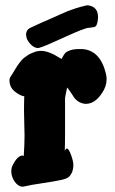

<svg xmlns="http://www.w3.org/2000/svg" viewBox="-20 -704 434 722"><path d="M346.7 -621.1Q344.7 -614.3 343.3 -610.4Q341.8 -606.4 338.9 -604.5Q335.9 -602.5 334.5 -602.1Q333 -601.6 326.7 -601.1Q320.3 -600.6 316.4 -599.6Q315.4 -599.6 314.5 -599.6Q299.8 -599.6 221.2 -563.5Q142.6 -527.3 127.9 -524.4Q126 -523.4 123 -523.4Q107.4 -523.4 92.8 -540Q78.1 -556.6 78.1 -574.2Q78.1 -592.8 96.7 -600.6Q127 -615.2 172.9 -634.8Q183.6 -639.6 203.1 -648.4Q222.7 -657.2 233.4 -661.6Q244.1 -666 263.7 -672.4Q283.2 -678.7 304.7 -683.6Q309.6 -684.6 313.5 -683.6Q348.6 -677.7 348.6 -639.6Q348.6 -635.7 348.1 -630.9Q347.7 -626 346.7 -621.1ZM231.4 -145.5Q238.3 -145.5 247.1 -121.6Q255.9 -97.7 255.9 -83Q255.9 -56.6 240.2 -40Q233.4 -32.2 208 -26.9Q182.6 -21.5 139.2 -15.1Q95.7 -8.8 71.3 -2.9Q70.3 -2.9 68.4 -2.4Q66.4 -2 65.4 -2Q48.8 -2 35.6 -20.5Q22.5 -39.1 22.5 -59.6Q22.5 -73.2 27.3 -82Q45.9 -119.1 64.5 -119.1Q68.4 -119.1 69.3 -116.2Q72.3 -164.1 72.3 -193.4Q72.3 -208 71.3 -238.3Q70.3 -268.6 70.3 -288.1Q70.3 -321.3 71.3 -341.8Q55.7 -343.8 35.6 -359.9Q15.6 -376 15.6 -402.3Q15.6 -410.2 19.5 -415Q22.5 -419.9 29.3 -430.7Q36.1 -441.4 38.1 -445.3Q40 -449.2 45.9 -457.5Q51.8 -465.8 54.2 -469.2Q56.6 -472.7 62 -478.5Q67.4 -484.4 71.8 -487.3Q76.2 -490.2 82 -494.6Q87.9 -499 94.2 -502Q100.6 -504.9 108.4 -507.8Q120.1 -512.7 135.7 -512.7Q155.3 -512.7 184.6 -498Q188.5 -496.1 196.8 -490.7Q205.1 -485.4 211.9 -482.4Q211.9 -483.4 216.3 -491.2Q220.7 -499 225.1 -504.4Q229.5 -509.8 243.2 -514.6Q256.8 -519.5 276.4 -519.5H290Q356.4 -514.6 377.9 -428.7Q380.9 -417 380.9 -406.2Q380.9 -378.9 363.3 -353.5Q336.9 -313.5 302.7 -313.5Q296.9 -313.5 293.9 -314.5Q281.2 -317.4 272.5 -323.7Q263.7 -330.1 259.3 -336.4Q254.9 -342.8 247.1 -355Q239.3 -367.2 232.4 -375Q231.4 -371.1 229.5 -361.3Q227.5 -351.6 226.1 -344.2Q224.6 -336.9 224.6 -335V-205.1Q224.6 -165 223.6 -137.7Q228.5 -145.5 231.4 -145.5Z"/></svg>

Font: Essays1743
Style: Bold
Weight: 700
Designer: Based on the typeface in a 1743 English translation of the essays of Montaigne.  PostScript/TrueType font designed by Jo
Version: Version 002.100